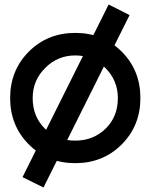

<svg xmlns="http://www.w3.org/2000/svg" viewBox="-20 -711 667 852"><path d="M125 -276Q125 -193 179.5 -140Q234 -87 314 -87Q394 -87 448.5 -140Q503 -193 503 -276Q503 -354 447.5 -409.5Q392 -465 314 -465Q236 -465 180.5 -409.5Q125 -354 125 -276ZM108 -70Q25 -153 25 -276Q25 -399 108 -482Q191 -565 314 -565Q437 -565 520 -482Q603 -399 603 -276Q603 -153 520 -70Q437 13 314 13Q191 13 108 -70ZM462 -691 555 -644 173 121 80 75Z"/></svg>

Font: Edgecutting Lite Sharp
Style: Medium
Weight: 500
Designer: RandomMaerks (Nguyen Gia Bao)
Version: Version 1.0